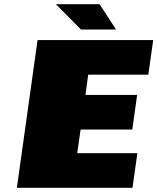

<svg xmlns="http://www.w3.org/2000/svg" viewBox="-20 -890 746 910"><path d="M683 -536H398L385 -440H630L607 -276H362L346 -164H631L608 0H60L158 -700H706ZM452 -870 530 -750H364L245 -870Z"/></svg>

Font: Fivo Sans Modern ExtBlk
Style: Regular
Weight: 900
Designer: Alexander Slobzheninov
Foundry: Alexander Slobzheninov
Version: 1.0